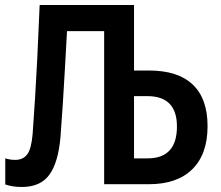

<svg xmlns="http://www.w3.org/2000/svg" viewBox="-20 -734 882 765"><path d="M67 11Q30 11 1 1V-103Q11 -100 20 -98.5Q29 -97 41 -97Q72 -97 88.5 -119Q105 -141 110 -200Q115 -269 119.5 -340.5Q124 -412 128.5 -501.5Q133 -591 138 -714H514V-453H574Q689 -453 748 -397Q807 -341 807 -231Q807 -120 746.5 -60Q686 0 573 0H395V-610H247Q242 -520 238 -449Q234 -378 230 -315.5Q226 -253 221 -188Q212 -86 176.5 -37.5Q141 11 67 11ZM514 -103H568Q685 -103 685 -230Q685 -351 567 -351H514Z"/></svg>

Font: Noto Sans Condensed SemiBold
Style: Regular
Weight: 600
Width: 3
Designer: Monotype Design Team
Foundry: Monotype Imaging Inc.
Version: Version 2.013; ttfautohint (v1.8.4.7-5d5b)